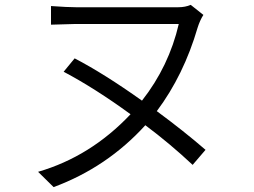

<svg xmlns="http://www.w3.org/2000/svg" viewBox="-20 -722 1040 785"><path d="M820.3 -109.4 767.6 -47.9Q673.8 -135.7 574.2 -210Q418 -38.1 199.2 43L135.7 -19.5Q350.6 -82 513.7 -254.9Q369.1 -360.4 240.2 -428.7L285.2 -483.4Q405.3 -420.9 560.5 -310.5Q670.9 -451.2 710.9 -624H290Q270.5 -624 188.5 -621.1V-697.3Q256.8 -692.4 290 -692.4H709Q737.3 -692.4 759.8 -702.1L811.5 -661.1Q796.9 -637.7 788.1 -609.4Q731.4 -415 621.1 -267.6Q732.4 -185.5 820.3 -109.4Z"/></svg>

Font: GenEi Gothic M SemiLight
Style: Regular
Weight: 350
Designer: o_tamon (Modified); [Source Han Sans]
Ryoko NISHIZUKA  (kana & ideographs); Paul D. Hunt (Latin, Greek & Cyrillic); Wenl
Version: Version 1.1a;Original Version 1.004